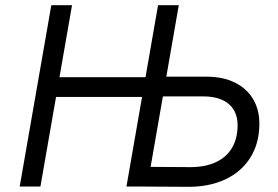

<svg xmlns="http://www.w3.org/2000/svg" viewBox="-20 -720 1074 741"><path d="M670 -700 548 0H468L590 -700ZM56 0 178 -700H258L136 0ZM180 -346 194 -422H558L544 -346ZM553 -76 714 -75Q772 -75 813 -94Q854 -113 875.5 -149.5Q897 -186 897 -237Q897 -272 881.5 -297Q866 -322 836.5 -335Q807 -348 765 -348H599L612 -424H779Q840 -424 886 -401.5Q932 -379 956.5 -338Q981 -297 981 -243Q981 -167 946 -111.5Q911 -56 848 -27Q785 2 702 1L539 0Z"/></svg>

Font: Fixel Italic Variable 20240409 Display Thin
Style: Italic
Weight: 100
Italic angle: -10°
Designer: AlfaBravo + MacPaw
Foundry: Kyrylo Tkachov, Marchela Mozhyna, Serhii Makarenko, Maria Weinstein, Zakhar Kryvoshyya
Version: Version 1.211;Glyphs 3.2 (3225)